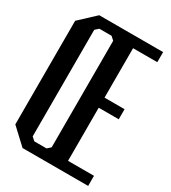

<svg xmlns="http://www.w3.org/2000/svg" viewBox="-191 -889 883 989"><g transform="rotate(30 250.0 -395.0)"><path d="M493.2 -60.1V0H103L9.8 -86.9V-703.1L103 -790H482.9V-730H338.9V-436H458V-376H338.9V-60.1ZM231 -711.9 210.9 -730H138.2L118.2 -711.9V-78.1L138.2 -60.1H210.9L231 -78.1Z"/></g></svg>

Font: Steps Mono
Style: Regular
Weight: 400
Width: 3
Version: Version 1.000;PS 001.000;hotconv 1.0.70;makeotf.lib2.5.58329